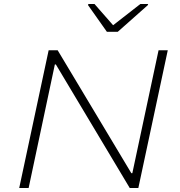

<svg xmlns="http://www.w3.org/2000/svg" viewBox="-20 -939 898 959"><path d="M76 0 223 -688H268L636 -74H641L772 -688H818L671 0H628L259 -617H254L123 0ZM514 -780 420 -913 421 -919H452L545 -813L681 -919H720L718 -913L568 -780Z"/></svg>

Font: Saira Expanded ExtraLight
Style: Italic
Weight: 250
Width: 7
Italic angle: -12°
Designer: Hector Gatti with collaboration of the Omnibus-Type team
Foundry: Omnibus-Type
Version: Version 1.101